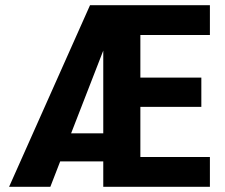

<svg xmlns="http://www.w3.org/2000/svg" viewBox="-20 -720 867 740"><path d="M521 -585V-421H756V-308H521V-115H789V0H378V-98H212L174 0H15L327 -700H789V-585ZM378 -206V-525L254 -206Z"/></svg>

Font: Sarabun
Style: Bold
Weight: 700
Designer: Suppakit Chalermlarp | Katatrad Co.,Ltd.
Foundry: Cadson Demak Co.,Ltd.
Version: Version 1.000; ttfautohint (v1.6)